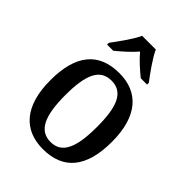

<svg xmlns="http://www.w3.org/2000/svg" viewBox="-223 -874 991 991"><g transform="rotate(45 273.0 -378.0)"><path d="M125 -619V-606H170C202 -632 243 -668 271 -701C298 -668 340 -631 371 -606H417V-619C388 -657 341 -721 321 -766H221C201 -721 153 -657 125 -619ZM272 10C420 10 498 -81 498 -269C498 -456 413 -547 275 -547C125 -547 48 -456 48 -269C48 -81 133 10 272 10ZM274 -44C189 -44 157 -122 157 -269C157 -417 188 -491 273 -491C358 -491 389 -417 389 -269C389 -122 359 -44 274 -44Z"/></g></svg>

Font: Noto Serif Lao SemiCondensed Medium
Style: Regular
Weight: 500
Width: 4
Designer: Monotype Design Team
Foundry: Monotype Imaging Inc.
Version: Version 2.003